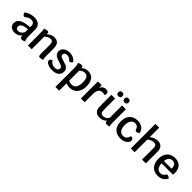

<svg xmlns="http://www.w3.org/2000/svg" viewBox="358 -2471 4376 4376"><g transform="rotate(45 2546.0 -283.0)"><path d="M529 -24Q512 -11 485.5 -2.5Q459 6 437 6Q389 6 379 -73Q324 10 208 10Q134 10 88.5 -29.5Q43 -69 43 -133Q43 -224 124 -271.5Q205 -319 375 -328V-373Q375 -471 272 -471Q235 -471 202 -456.5Q169 -442 124 -407Q117 -402 110 -402Q94 -402 76 -420.5Q58 -439 44 -471Q85 -511 151 -535.5Q217 -560 285 -560Q386 -560 441 -511Q496 -462 496 -373V-184Q496 -114 503 -81Q510 -48 529 -24ZM375 -169V-259Q167 -250 167 -144Q167 -110 187 -91.5Q207 -73 244 -73Q321 -73 375 -169Z M1114 -14Q1067 5 1015 5Q994 5 985.5 -18.5Q977 -42 977 -102V-366Q977 -424 958 -448.5Q939 -473 894 -473Q829 -473 756 -409V0H635V-368Q635 -498 623 -534Q681 -554 721 -554Q740 -554 748 -540Q756 -526 756 -496V-484Q806 -526 845 -543Q884 -560 927 -560Q1013 -560 1055.5 -513.5Q1098 -467 1098 -372V-135Q1098 -81 1101 -57Q1104 -33 1114 -14Z M1211 -97Q1211 -120 1227 -136.5Q1243 -153 1272 -156Q1297 -114 1333.5 -93.5Q1370 -73 1424 -73Q1476 -73 1500.5 -94.5Q1525 -116 1525 -152Q1525 -185 1495.5 -202Q1466 -219 1404 -237Q1347 -254 1310 -270.5Q1273 -287 1247 -320Q1221 -353 1221 -405Q1221 -453 1249.5 -488.5Q1278 -524 1324.5 -542Q1371 -560 1424 -560Q1494 -560 1547.5 -533Q1601 -506 1632 -459Q1619 -438 1600.5 -423.5Q1582 -409 1567 -409Q1550 -409 1538 -424Q1492 -479 1426 -479Q1384 -479 1360 -461.5Q1336 -444 1336 -408Q1336 -384 1352 -368.5Q1368 -353 1391.5 -344Q1415 -335 1458 -323Q1515 -307 1551.5 -291.5Q1588 -276 1614 -244Q1640 -212 1640 -159Q1640 -79 1582 -34.5Q1524 10 1420 10Q1361 10 1313.5 -4Q1266 -18 1238.5 -42.5Q1211 -67 1211 -97Z M2239 -283Q2239 -195 2207.5 -129Q2176 -63 2118 -26.5Q2060 10 1984 10Q1929 10 1867 -11V225H1746V-348Q1746 -425 1740.5 -465Q1735 -505 1720 -526Q1744 -539 1769.5 -546.5Q1795 -554 1816 -554Q1835 -554 1846.5 -540Q1858 -526 1863 -496Q1924 -560 2018 -560Q2126 -560 2182.5 -489.5Q2239 -419 2239 -283ZM2115 -283Q2115 -383 2086 -431Q2057 -479 1996 -479Q1959 -479 1924.5 -462Q1890 -445 1867 -417V-95Q1914 -73 1970 -73Q2040 -73 2077.5 -127Q2115 -181 2115 -283Z M2682 -484Q2682 -470 2678 -456.5Q2674 -443 2667 -435Q2656 -442 2640.5 -445Q2625 -448 2599 -448Q2534 -448 2499 -403.5Q2464 -359 2464 -276V0H2343V-550H2464V-468Q2485 -510 2520 -533.5Q2555 -557 2597 -557Q2641 -557 2661.5 -539Q2682 -521 2682 -484Z M3257 -14Q3219 5 3175 5Q3149 5 3136.5 -10Q3124 -25 3120 -62Q3091 -28 3046.5 -9Q3002 10 2950 10Q2864 10 2819.5 -37Q2775 -84 2775 -175V-550H2896V-182Q2896 -122 2916 -96.5Q2936 -71 2982 -71Q3023 -71 3058 -92Q3093 -113 3119 -153V-550H3242V-126Q3242 -85 3245.5 -59Q3249 -33 3257 -14ZM2847 -698V-710Q2847 -768 2905 -768H2916Q2974 -768 2974 -710V-698Q2974 -640 2916 -640H2905Q2847 -640 2847 -698ZM3048 -698V-710Q3048 -768 3107 -768H3117Q3176 -768 3176 -710V-698Q3176 -640 3117 -640H3107Q3048 -640 3048 -698Z M3354 -278Q3354 -409 3424 -484.5Q3494 -560 3616 -560Q3713 -560 3774.5 -512.5Q3836 -465 3847 -382Q3801 -355 3767 -355Q3753 -355 3744.5 -363.5Q3736 -372 3729 -393Q3716 -436 3688.5 -456.5Q3661 -477 3616 -477Q3551 -477 3514.5 -424.5Q3478 -372 3478 -278Q3478 -178 3515.5 -126.5Q3553 -75 3624 -75Q3676 -75 3708.5 -105.5Q3741 -136 3757 -201Q3798 -201 3817.5 -183.5Q3837 -166 3837 -131Q3837 -94 3807.5 -61.5Q3778 -29 3729 -9.5Q3680 10 3624 10Q3491 10 3422.5 -63.5Q3354 -137 3354 -278Z M4435 -389V0H4313V-376Q4313 -424 4292.5 -447.5Q4272 -471 4229 -471Q4192 -471 4152.5 -455Q4113 -439 4075 -408V0H3953V-791H4075V-486Q4114 -521 4165.5 -540.5Q4217 -560 4269 -560Q4345 -560 4390 -514Q4435 -468 4435 -389Z M5055 -255H4687Q4692 -169 4727 -122Q4762 -75 4822 -75Q4863 -75 4889.5 -91.5Q4916 -108 4950 -156Q4956 -165 4971 -165Q4999 -165 5048 -130Q5020 -62 4961.5 -26Q4903 10 4822 10Q4701 10 4631.5 -66.5Q4562 -143 4562 -276Q4562 -408 4632 -484Q4702 -560 4824 -560Q4936 -560 4997.5 -495Q5059 -430 5059 -312Q5059 -295 5055 -255ZM4936 -329Q4936 -478 4821 -478Q4764 -478 4730.5 -440.5Q4697 -403 4689 -329Z"/></g></svg>

Font: Krub SemiBold
Style: Regular
Weight: 600
Version: Version 1.000; ttfautohint (v1.6)